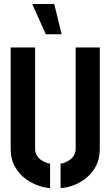

<svg xmlns="http://www.w3.org/2000/svg" viewBox="-20 -938 555 963"><path d="M209.8 -766 141.6 -918H252.1L289.1 -766ZM231.3 5Q209.5 5 175.8 -6Q142.1 -17 109.8 -40Q77.5 -63 55.5 -101Q33.5 -139 33.5 -193V-700H156.1V-193Q156.1 -171.4 165.8 -156.7Q175.5 -142 189.2 -133.5Q203 -124.9 214.9 -121.1Q226.8 -117.2 231.3 -117.2ZM283.8 5V-117.2Q288.4 -117.2 300.3 -121Q312.3 -124.7 325.9 -133.2Q339.5 -141.7 349.5 -156.4Q359.5 -171.1 359.5 -193V-700H480.5V-193Q480.5 -139 459 -101Q437.5 -63 405.2 -39.5Q372.9 -16 339.8 -5.5Q306.6 5 283.8 5Z"/></svg>

Font: Stick No Bills ExtraLight
Style: Regular
Weight: 200
Designer: Kosala Senevirathne, Siva Puranthara, Lasantha Premarathna, Tharique Azeez
Foundry: mooniak
Version: Version 2.000